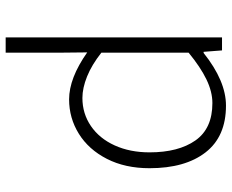

<svg xmlns="http://www.w3.org/2000/svg" viewBox="-90 -491 818 678"><g transform="rotate(90 319.0 -152.0)"><path d="M112 -527H158L163 -462H167Q266 -541 353 -541Q462 -541 518 -469Q574 -397 574 -271Q574 -185 541 -120.5Q508 -56 452.5 -21.5Q397 13 331 13Q256 13 165 -51L166 45V237H112ZM518 -271Q518 -373 476 -433Q434 -493 344 -493Q304 -493 260.5 -472Q217 -451 166 -409V-101Q209 -67 250 -50.5Q291 -34 326 -34Q381 -34 425 -64Q469 -94 493.5 -148Q518 -202 518 -271Z"/></g></svg>

Font: Nebula Sans Light
Style: Regular
Weight: 300
Designer: Paul D. Hunt for Adobe (as Source Sans)
Foundry: Nebula Entertainment & Broadcasting LLC
Version: Version 1.010